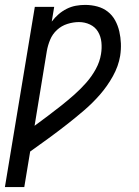

<svg xmlns="http://www.w3.org/2000/svg" viewBox="-48 -548 568 783"><path d="M-28 215 94 -520H173L163 -460Q175 -476 190.5 -489.5Q206 -503 224 -512Q242 -521 261 -524.5Q280 -528 299 -528Q325 -528 349 -521.5Q373 -515 391.5 -500.5Q410 -486 421.5 -465Q433 -444 438.5 -420Q444 -396 445 -371Q446 -346 442 -320Q435 -278 412.5 -237.5Q390 -197 360 -162.5Q330 -128 295 -98Q260 -68 223.5 -39.5Q187 -11 150 16Q113 43 75 70L51 215ZM93 -35Q120 -55 147.5 -75.5Q175 -96 202 -117.5Q229 -139 254.5 -161.5Q280 -184 303 -210Q326 -236 342.5 -266Q359 -296 364 -328Q368 -352 365.5 -376Q363 -400 351.5 -419Q340 -438 319 -448Q298 -458 274 -458Q251 -458 227 -450.5Q203 -443 184.5 -426Q166 -409 156.5 -386Q147 -363 143 -340Z"/></svg>

Font: Iosevka
Style: Italic
Weight: 400
Italic angle: -9°
Monospace: yes
Designer: Belleve Invis
Foundry: Belleve Invis
Version: Version 32.5.0; ttfautohint (v1.8.4)